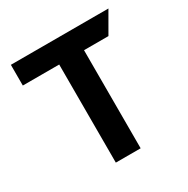

<svg xmlns="http://www.w3.org/2000/svg" viewBox="-164 -873 997 1018"><g transform="rotate(-30 334.0 -363.5)"><path d="M35.5 -727.3V-600.5H258.2V0H410.2V-600.5H559.7L632.8 -727.3Z"/></g></svg>

Font: Inter-Hewn
Style: Bold
Weight: 700
Designer: Rasmus Andersson
Foundry: rsms
Version: Version 3.012;git-f93a4a705